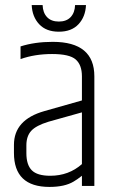

<svg xmlns="http://www.w3.org/2000/svg" viewBox="-20 -733 462 757"><path d="M105 -713H148Q149 -683 165.5 -665.5Q182 -648 212 -648Q242 -648 258.5 -665.5Q275 -683 276 -713H319Q317 -667 289.5 -637.5Q262 -608 212 -608Q162 -608 134.5 -637.5Q107 -667 105 -713ZM84 -160V-129Q84 -83 105.5 -61.5Q127 -40 178 -40Q251 -40 303 -86V-290L171 -253Q122 -238 103 -217Q84 -196 84 -160ZM188 -568Q352 -568 352 -432V0H303V-40Q284 -25 270 -17Q235 4 175 4Q35 4 35 -130V-162Q35 -261 155 -295L303 -337V-432Q303 -477 278.5 -498.5Q254 -520 185.5 -520Q117 -520 61 -500V-550Q117 -568 188 -568Z"/></svg>

Font: Khand Light
Style: Regular
Weight: 300
Designer: Devanagari: Sanchit Sawaria, Jyotish Sonowal; Latin: Satya Rajpurohit
Foundry: Indian Type Foundry
Version: Version 1.101;PS 1.0;hotconv 1.0.78;makeotf.lib2.5.61930; tt